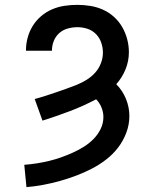

<svg xmlns="http://www.w3.org/2000/svg" viewBox="-20 -763 640 791"><path d="M89 8 80 -84Q106 -86 131.5 -90Q157 -94 182 -100Q207 -106 231 -114.5Q255 -123 278.5 -133.5Q302 -144 324 -157.5Q346 -171 364.5 -189.5Q383 -208 394.5 -231.5Q406 -255 406 -281Q406 -301 398 -320.5Q390 -340 376 -354Q323 -326 267.5 -305Q212 -284 155 -266L123 -355Q145 -361 167 -368Q189 -375 210.5 -382.5Q232 -390 253.5 -397.5Q275 -405 296 -413.5Q317 -422 336.5 -434Q356 -446 371.5 -463Q387 -480 395.5 -502Q404 -524 404 -546Q404 -567 397 -587.5Q390 -608 375 -623Q360 -638 340 -644.5Q320 -651 299 -651Q279 -651 259 -645.5Q239 -640 224 -626.5Q209 -613 201.5 -594Q194 -575 194 -555Q194 -554 194 -554Q194 -554 194 -554H87Q87 -554 87 -554.5Q87 -555 87 -556Q87 -582 94 -608Q101 -634 115 -656.5Q129 -679 149.5 -696.5Q170 -714 194.5 -724.5Q219 -735 245.5 -739Q272 -743 299 -743Q326 -743 353 -738.5Q380 -734 404.5 -723Q429 -712 449.5 -693.5Q470 -675 483.5 -651.5Q497 -628 504 -601.5Q511 -575 511 -548Q511 -511 497 -477Q483 -443 459 -416Q485 -390 499 -355.5Q513 -321 513 -285Q513 -250 500.5 -216.5Q488 -183 466.5 -155Q445 -127 417 -105.5Q389 -84 358 -68Q327 -52 294 -39.5Q261 -27 227 -17.5Q193 -8 158.5 -1.5Q124 5 89 8Z"/></svg>

Font: Iosevka Slab Semibold Extended
Style: Regular
Weight: 600
Width: 7
Monospace: yes
Designer: Belleve Invis
Foundry: Belleve Invis
Version: Version 11.1.0; ttfautohint (v1.8.3)